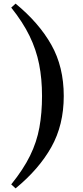

<svg xmlns="http://www.w3.org/2000/svg" viewBox="-20 -845 458 1060"><path d="M212 -315Q212 -410 196 -490.5Q180 -571 143 -647Q106 -723 42 -803L66 -825Q195 -719 263.5 -597.5Q332 -476 332 -315Q332 -155 263.5 -33Q195 89 66 195L42 173Q109 90 146 14.5Q183 -61 197.5 -141Q212 -221 212 -315Z"/></svg>

Font: Noto Serif KR ExtraLight Black
Style: Regular
Weight: 900
Version: Version 2.003-H1;hotconv 1.1.1;makeotfexe 2.6.0